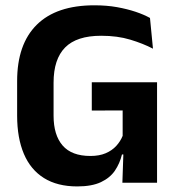

<svg xmlns="http://www.w3.org/2000/svg" viewBox="-20 -672 654 706"><path d="M264 13.5Q191 13.5 141.8 -17.2Q92.5 -48 67.8 -106.2Q43 -164.5 43 -247V-374Q43 -509.5 115.2 -581Q187.5 -652.5 327 -652.5Q372 -652.5 409.8 -645.8Q447.5 -639 478.2 -628.8Q509 -618.5 531.5 -606L542.5 -493Q506 -512 459 -526.2Q412 -540.5 352 -540.5Q262 -540.5 219.5 -497.5Q177 -454.5 177 -368V-246.5Q177 -175.5 210.2 -137Q243.5 -98.5 312.5 -98.5Q345 -98.5 368.5 -108.5Q392 -118.5 407.5 -135.5Q423 -152.5 431 -172.5V-306.5L449 -266L317.5 -265.5V-369.5H557.5V-103.5L428.5 -104Q420.5 -71 402.5 -44.5Q384.5 -18 351 -2.2Q317.5 13.5 264 13.5ZM434.5 -131.5H557.5V0H430Z"/></svg>

Font: Anek Tamil SemiBold
Style: Regular
Weight: 600
Version: Version 1.003